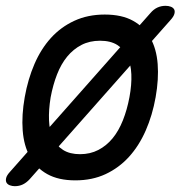

<svg xmlns="http://www.w3.org/2000/svg" viewBox="-41 -610 661 660"><path d="M218 10Q160 10 121.5 -11.5Q83 -33 62 -71Q41 -109 37 -161.5Q33 -214 44 -276Q55 -338 77.5 -390Q100 -442 134 -479.5Q168 -517 214.5 -538.5Q261 -560 319 -560Q378 -560 416.5 -538.5Q455 -517 476 -479.5Q497 -442 501 -390Q505 -338 494 -276Q483 -214 460 -161.5Q437 -109 402.5 -71Q368 -33 322 -11.5Q276 10 218 10ZM234 -80Q269 -80 297 -94.5Q325 -109 346 -134.5Q367 -160 381.5 -196.5Q396 -233 404 -276Q412 -319 410.5 -354.5Q409 -390 397 -415.5Q385 -441 362 -455.5Q339 -470 303 -470Q267 -470 239 -455.5Q211 -441 190 -415.5Q169 -390 155 -354Q141 -318 133 -275Q126 -232 127.5 -196Q129 -160 141 -134.5Q153 -109 176 -94.5Q199 -80 234 -80ZM10 30Q1 30 -7 27Q-15 24 -18.5 18Q-22 12 -20 2.5Q-18 -7 -7 -19L476 -565Q487 -578 500 -584Q513 -590 528 -590Q538 -590 546 -587Q554 -584 557.5 -578Q561 -572 558.5 -562.5Q556 -553 545 -541L61 6Q50 18 37.5 24Q25 30 10 30Z"/></svg>

Font: Maple Mono
Style: Italic
Weight: 400
Italic angle: -10°
Monospace: yes
Designer: subframe7536
Version: Version 7.300